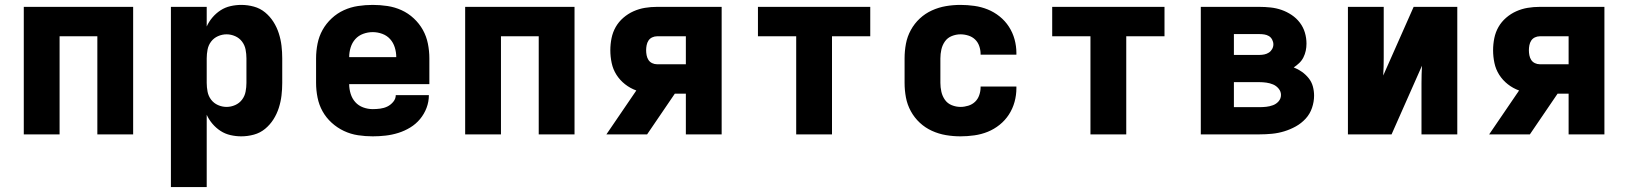

<svg xmlns="http://www.w3.org/2000/svg" viewBox="-20 -548 6640 783"><path d="M77 0V-520H523V0H377V-400H223V0Z M677 215V-520H823V-440Q832 -460 846.5 -477Q861 -494 879.5 -506Q898 -518 920 -523Q942 -528 964 -528Q990 -528 1015.5 -521Q1041 -514 1061 -497.5Q1081 -481 1095 -459Q1109 -437 1117 -412Q1125 -387 1128 -361.5Q1131 -336 1131 -310V-210Q1131 -184 1128 -158.5Q1125 -133 1117 -108Q1109 -83 1095 -61Q1081 -39 1061 -22.5Q1041 -6 1015.5 1Q990 8 964 8Q942 8 920 3Q898 -2 879.5 -14Q861 -26 846.5 -43Q832 -60 823 -80V215ZM904 -112Q922 -112 939 -119.5Q956 -127 967 -141.5Q978 -156 981.5 -174Q985 -192 985 -210V-310Q985 -328 981.5 -346Q978 -364 967 -378.5Q956 -393 939 -400.5Q922 -408 904 -408Q886 -408 869 -400.5Q852 -393 841 -378.5Q830 -364 826.5 -346Q823 -328 823 -310V-210Q823 -192 826.5 -174Q830 -156 841 -141.5Q852 -127 869 -119.5Q886 -112 904 -112Z M1500 8Q1470 8 1440 3.5Q1410 -1 1382.5 -14Q1355 -27 1332.5 -47.5Q1310 -68 1295.5 -94Q1281 -120 1275 -150Q1269 -180 1269 -210V-310Q1269 -340 1275 -370Q1281 -400 1295.5 -426Q1310 -452 1332.5 -473Q1355 -494 1382.5 -506.5Q1410 -519 1440 -523.5Q1470 -528 1500 -528Q1530 -528 1560 -523.5Q1590 -519 1617.5 -506.5Q1645 -494 1667.5 -473Q1690 -452 1704.5 -426Q1719 -400 1725 -370Q1731 -340 1731 -310V-205H1404Q1404 -185 1410 -165.5Q1416 -146 1429 -131.5Q1442 -117 1461 -110Q1480 -103 1500 -103Q1515 -103 1530.5 -105Q1546 -107 1559.5 -113.5Q1573 -120 1583.5 -132.5Q1594 -145 1594 -160H1729Q1729 -133 1719.5 -108Q1710 -83 1693 -62.5Q1676 -42 1653 -28Q1630 -14 1604.5 -6Q1579 2 1552.5 5Q1526 8 1500 8ZM1596 -315Q1596 -335 1590 -354.5Q1584 -374 1571 -388.5Q1558 -403 1539 -410Q1520 -417 1500 -417Q1480 -417 1461 -410Q1442 -403 1429 -388.5Q1416 -374 1410 -354.5Q1404 -335 1404 -315Z M1877 0V-520H2323V0H2177V-400H2023V0Z M2453 0 2575 -179Q2550 -188 2529 -204.5Q2508 -221 2494 -243Q2480 -265 2474.5 -291Q2469 -317 2469 -343Q2469 -368 2474 -392.5Q2479 -417 2491 -438Q2503 -459 2522 -475.5Q2541 -492 2563.5 -502Q2586 -512 2610 -516Q2634 -520 2659 -520H2923V0H2777V-166H2732L2619 0ZM2777 -286V-400H2659Q2649 -400 2639.5 -395.5Q2630 -391 2624.5 -382.5Q2619 -374 2617 -363.5Q2615 -353 2615 -343Q2615 -333 2617 -322.5Q2619 -312 2624.5 -303.5Q2630 -295 2639.5 -290.5Q2649 -286 2659 -286Z M3227 0V-400H3071V-520H3529V-400H3373V0Z M3897 8Q3867 8 3837.5 3Q3808 -2 3780.5 -14.5Q3753 -27 3731 -47.5Q3709 -68 3694.5 -94.5Q3680 -121 3674.5 -150.5Q3669 -180 3669 -210V-310Q3669 -340 3674.5 -369.5Q3680 -399 3694.5 -425.5Q3709 -452 3731 -472.5Q3753 -493 3780.5 -505.5Q3808 -518 3837.5 -523Q3867 -528 3897 -528Q3925 -528 3953.5 -524Q3982 -520 4008 -509.5Q4034 -499 4056.5 -481Q4079 -463 4094.5 -439Q4110 -415 4117.5 -387.5Q4125 -360 4125 -332V-325H3979V-328Q3979 -344 3973.5 -360Q3968 -376 3956.5 -387Q3945 -398 3929 -403Q3913 -408 3897 -408Q3879 -408 3861.5 -401Q3844 -394 3833.5 -379Q3823 -364 3819 -346Q3815 -328 3815 -310V-210Q3815 -192 3819 -174Q3823 -156 3833.5 -141Q3844 -126 3861.5 -119Q3879 -112 3897 -112Q3913 -112 3929 -117Q3945 -122 3956.5 -133Q3968 -144 3973.5 -160Q3979 -176 3979 -192V-195H4125V-188Q4125 -160 4117.5 -132.5Q4110 -105 4094.5 -81Q4079 -57 4056.5 -39Q4034 -21 4008 -10.5Q3982 0 3953.5 4Q3925 8 3897 8Z M4427 0V-400H4271V-520H4729V-400H4573V0Z M4877 0V-520H5116Q5139 -520 5162 -517.5Q5185 -515 5206.5 -507.5Q5228 -500 5247.5 -487Q5267 -474 5281 -455.5Q5295 -437 5301.5 -415Q5308 -393 5308 -370Q5308 -355 5305 -341Q5302 -327 5295.5 -314Q5289 -301 5278.5 -291Q5268 -281 5256 -273Q5274 -266 5289.5 -255Q5305 -244 5317 -229Q5329 -214 5334 -195.5Q5339 -177 5339 -158Q5339 -133 5330.5 -108Q5322 -83 5304.5 -64Q5287 -45 5264.5 -32.5Q5242 -20 5217.5 -12.5Q5193 -5 5167.5 -2.5Q5142 0 5116 0ZM5012 -324H5116Q5126 -324 5136 -326Q5146 -328 5154.5 -333.5Q5163 -339 5168 -348Q5173 -357 5173 -367Q5173 -377 5168 -386.5Q5163 -396 5154.5 -401Q5146 -406 5136 -407.5Q5126 -409 5116 -409H5012ZM5012 -111H5116Q5130 -111 5144 -112.5Q5158 -114 5171.5 -119Q5185 -124 5194.5 -135Q5204 -146 5204 -161Q5204 -175 5194.5 -186.5Q5185 -198 5172 -203.5Q5159 -209 5144.5 -211Q5130 -213 5116 -213H5012Z M5477 0V-520H5623V-312Q5623 -294 5622.5 -276Q5622 -258 5621 -240L5745 -520H5923V0H5777V-208Q5777 -226 5777.5 -244Q5778 -262 5779 -280L5655 0Z M6053 0 6175 -179Q6150 -188 6129 -204.5Q6108 -221 6094 -243Q6080 -265 6074.5 -291Q6069 -317 6069 -343Q6069 -368 6074 -392.5Q6079 -417 6091 -438Q6103 -459 6122 -475.5Q6141 -492 6163.5 -502Q6186 -512 6210 -516Q6234 -520 6259 -520H6523V0H6377V-166H6332L6219 0ZM6377 -286V-400H6259Q6249 -400 6239.5 -395.5Q6230 -391 6224.5 -382.5Q6219 -374 6217 -363.5Q6215 -353 6215 -343Q6215 -333 6217 -322.5Q6219 -312 6224.5 -303.5Q6230 -295 6239.5 -290.5Q6249 -286 6259 -286Z"/></svg>

Font: Iosevka Aile Heavy
Style: Regular
Weight: 900
Designer: Belleve Invis
Foundry: Belleve Invis
Version: Version 31.1.0; ttfautohint (v1.8.4)